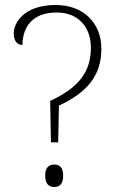

<svg xmlns="http://www.w3.org/2000/svg" viewBox="-20 -744 468 769"><path d="M203 -724C76 -724 35 -652 35 -611C35 -581 48 -564 70 -564C70 -626 102 -694 207 -694C293 -694 344 -636 344 -553C344 -455 294 -392 181 -340L184 -174H213L216 -321C327 -373 386 -439 386 -549C386 -651 315 -724 203 -724ZM197 5C217 5 233 -5 233 -41C233 -75 217 -85 197 -85C178 -85 161 -75 161 -41C161 -5 178 5 197 5Z"/></svg>

Font: Noto Serif Sinhala ExtraLight
Style: Regular
Weight: 200
Designer: Jelle Bosma - Monotype Design Team
Foundry: Monotype Imaging Inc.
Version: Version 2.007